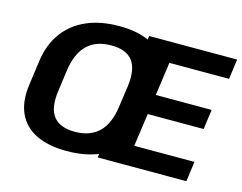

<svg xmlns="http://www.w3.org/2000/svg" viewBox="-99 -865 1298 1029"><g transform="rotate(15 550.0 -350.0)"><path d="M344 10Q240 10 172 -24Q104 -58 75 -123.5Q46 -189 59 -281L78 -419Q91 -512 138.5 -577Q186 -642 263.5 -676Q341 -710 445 -710Q549 -710 616.5 -676Q684 -642 713.5 -577Q743 -512 730 -419L711 -281Q697 -189 650 -123.5Q603 -58 525.5 -24Q448 10 344 10ZM359 -101Q443 -101 492 -148Q541 -195 554 -291L571 -409Q584 -505 549 -552Q514 -599 430 -599Q346 -599 297 -552Q248 -505 234 -409L218 -291Q204 -195 239.5 -148Q275 -101 359 -101ZM652 -111H1021L1006 0H514L612 -700H1100L1085 -589H719L766 -675L720 -346L693 -404H1038L1023 -294H678L721 -352L675 -25Z"/></g></svg>

Font: Pathway Extreme 28pt
Style: Bold Italic
Weight: 700
Italic angle: -8°
Designer: Eduardo Rodriguez Tunni
Foundry: Eduardo Rodriguez Tunni
Version: Version 1.001;gftools[0.9.26]